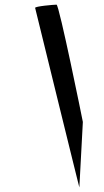

<svg xmlns="http://www.w3.org/2000/svg" viewBox="-20 -759 446 825"><path d="M131 -725C131 -725 322 54 321 46L336 -235C335 -242 234 -739 223 -739C212 -739 129 -732 131 -725Z"/></svg>

Font: Ampere
Style: SCSuCndIta
Weight: 400
Version: Version 1